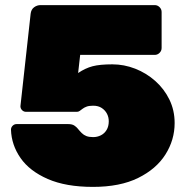

<svg xmlns="http://www.w3.org/2000/svg" viewBox="-20 -720 730 752"><path d="M344 12Q238 12 167 -19Q96 -50 60.5 -101Q25 -152 23 -212Q23 -221 29.5 -227.5Q36 -234 45 -234H247Q263 -234 271.5 -228Q280 -222 283 -218Q292 -207 300 -199Q308 -191 318.5 -187Q329 -183 345 -183Q361 -183 375 -190Q389 -197 397.5 -211Q406 -225 406 -245Q406 -261 399 -274.5Q392 -288 378.5 -297Q365 -306 345 -306Q329 -306 319.5 -302.5Q310 -299 303.5 -294Q297 -289 292 -285.5Q287 -282 281 -282H82Q73 -282 66.5 -288.5Q60 -295 60 -304L100 -666Q102 -683 113.5 -691.5Q125 -700 139 -700H586Q597 -700 605 -692Q613 -684 613 -673V-532Q613 -521 605 -513Q597 -505 586 -505H294L286 -434Q314 -453 342.5 -460.5Q371 -468 420 -468Q466 -468 509.5 -451Q553 -434 588 -403Q623 -372 643.5 -330Q664 -288 664 -238Q664 -172 628 -115Q592 -58 521 -23Q450 12 344 12Z"/></svg>

Font: Rubik Black
Style: Regular
Weight: 900
Designer: Hubert and Fischer
Foundry: Hubert and Fischer
Version: Version 2.300;gftools[0.9.30]